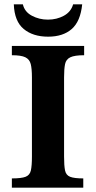

<svg xmlns="http://www.w3.org/2000/svg" viewBox="-20 -870 445 890"><path d="M366 0H35V-43Q79 -43 98.5 -50.5Q118 -58 123 -79.5Q128 -101 128 -144V-511Q128 -551 122.5 -573Q117 -595 97.5 -604.5Q78 -614 35 -614V-657H370V-614Q326 -614 306 -604.5Q286 -595 281.5 -572.5Q277 -550 277 -511V-144Q277 -102 281.5 -80Q286 -58 305 -50.5Q324 -43 366 -43ZM203 -700Q133 -700 90 -735.5Q47 -771 44 -850H86Q94 -815 128 -797Q162 -779 202 -779Q243 -779 276 -797Q309 -815 319 -850H361Q353 -771 312.5 -735.5Q272 -700 203 -700Z"/></svg>

Font: STIX Two Text
Style: Bold
Weight: 700
Designer: Ross Mills, John Hudson & Paul Hanslow, Tiro Typeworks Ltd; with prior portions MicroPress Inc., and Coen Hoffman.
Foundry: Tiro Typeworks Ltd
Version: Version 2.13 b171